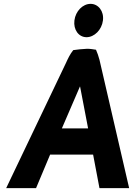

<svg xmlns="http://www.w3.org/2000/svg" viewBox="-20 -966 707 996"><path d="M366 -860C360 -812 388 -773 429 -773C469 -773 508 -811 514 -860C520 -908 490 -946 450 -946C409 -946 372 -908 366 -860ZM650 10 496 -656C491 -675 485 -692 478 -708C464 -710 449 -713 432 -713C406 -712 382 -709 360 -706C343 -685 332 -661 322 -639L12 10H167L240 -164H463L496 10ZM301 -300 395 -518 396 -514 437 -300Z"/></svg>

Font: Bluebird
Style: SfBdNrwObl
Weight: 700
Designer: Jasper
Foundry: Cannot Into Space Fonts
Version: Version 0.98